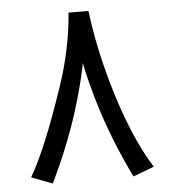

<svg xmlns="http://www.w3.org/2000/svg" viewBox="-49 -711 674 753"><g transform="rotate(-5 287.5 -335.0)"><path d="M248.5 -666H326.7Q344.2 -526.4 385.7 -379.9Q447.3 -164.1 528.8 -35.2L446.3 -3.9Q368.2 -163.1 321.8 -324.2Q296.9 -411.6 287.1 -464.4Q277.8 -411.6 252.9 -324.2Q206.5 -163.1 128.4 -3.9L45.9 -35.2Q107.4 -138.7 188.5 -379.4Q237.3 -522.9 248.5 -666Z"/></g></svg>

Font: Elshan
Style: Regular
Weight: 400
Foundry: DejaVu fonts team - Redesigned by Saber Rastikerdar (Samim font) - Edited by Jalil Hamdollahi
Version: Version 0.9.9; ttfautohint (v1.4.1.5-446e)